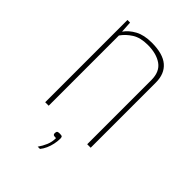

<svg xmlns="http://www.w3.org/2000/svg" viewBox="-192 -553 779 779"><g transform="rotate(45 197.5 -164.0)"><path d="M70 -472H85L88 -423Q104 -446 132.5 -461.5Q161 -477 205 -477Q269 -477 300 -450.5Q331 -424 331 -374V0H311V-368Q311 -416 280.5 -437.5Q250 -459 200 -459Q158 -459 132 -442.5Q106 -426 90 -403V0H70ZM176 149Q188 132 196 113Q204 94 204 72Q191 72 188.5 69Q186 66 186 62Q186 56 188 52Q190 48 203 48Q214 48 216 51.5Q218 55 218 61Q218 76 214.5 92.5Q211 109 204.5 123.5Q198 138 189 149Z"/></g></svg>

Font: Smooch Sans Thin Thin
Style: Regular
Weight: 250
Version: Version 1.010